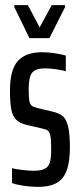

<svg xmlns="http://www.w3.org/2000/svg" viewBox="-20 -722 310 750"><path d="M27 -7V-65Q36 -62 64 -58.5Q92 -55 112 -55Q141 -55 155.5 -63Q170 -71 175 -88.5Q180 -106 180 -139Q180 -174 177 -190Q174 -206 167 -211.5Q160 -217 145 -220L84 -234Q56 -241 42.5 -255Q29 -269 24 -295Q19 -321 19 -369Q19 -450 50 -484Q81 -518 144 -518Q167 -518 193.5 -514Q220 -510 237 -505V-444Q222 -448 198.5 -451.5Q175 -455 155 -455Q120 -455 106 -438.5Q92 -422 92 -375Q92 -342 94.5 -328.5Q97 -315 103.5 -309.5Q110 -304 126 -300L189 -285Q213 -279 226 -267.5Q239 -256 246 -228Q253 -200 253 -146Q253 -63 225 -27.5Q197 8 129 8Q100 8 71 3.5Q42 -1 27 -7ZM95 -573 36 -694V-702H89L135 -615L182 -702H234V-694L173 -573Z"/></svg>

Font: Saira Ultra Condensed Medium
Style: Regular
Weight: 500
Width: 1
Designer: Hector Gatti with collaboration of the Omnibus-Type team
Foundry: Omnibus-Type
Version: Version 1.001; ttfautohint (v1.8)